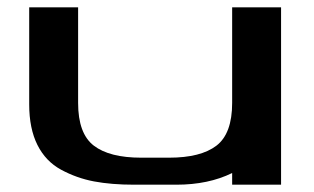

<svg xmlns="http://www.w3.org/2000/svg" viewBox="-20 -506 860 526"><path d="M194 -224Q194 -140 237 -107Q280 -74 367 -74H443Q530 -74 573 -107Q616 -140 616 -224V-486H750V0H616V-32Q551 0 463 0H348Q285 0 237.5 -9Q190 -18 147.5 -41Q105 -64 82.5 -109Q60 -154 60 -220V-486H194Z"/></svg>

Font: Aneo
Style: Regular
Weight: 400
Designer: Anastasios Pappas
Foundry: Anastasios Pappas
Version: Version 1.000